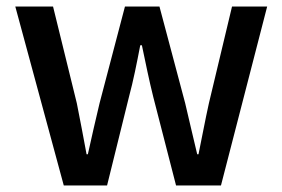

<svg xmlns="http://www.w3.org/2000/svg" viewBox="-20 -570 868 590"><path d="M176 0H309L376 -271C390 -323 400 -374 411 -431H416C428 -374 438 -324 451 -272L521 0H659L801 -550H693L622 -253C610 -199 601 -149 590 -96H586C573 -149 562 -199 549 -253L470 -550H364L286 -253C273 -200 262 -149 250 -96H246C236 -149 227 -199 216 -253L143 -550H27Z"/></svg>

Font: DAIFUKU Sans JP Medium
Style: Regular
Weight: 500
Designer: Original font ‘Source Han Sans JP’ : Ryoko NISHIZUKA  (kana, bopomofo & ideographs); Paul D. Hunt (Latin, Greek & Cyrill
Foundry: Daifuku
Version: Version 1.000